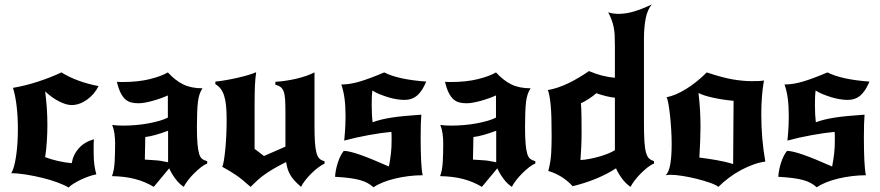

<svg xmlns="http://www.w3.org/2000/svg" viewBox="-20 -808 3939 859"><path d="M287 31Q269 20 238 8.5Q207 -3 170.5 -12Q134 -21 97 -27Q60 -33 30 -33Q37 -43 42.5 -63Q48 -83 52 -109.5Q56 -136 58 -167Q60 -198 60 -231Q60 -285 54.5 -332.5Q49 -380 38 -415Q92 -424 149 -442.5Q206 -461 255 -484Q288 -463 332 -447Q376 -431 421 -423Q402 -385 368.5 -361.5Q335 -338 300 -338Q277 -338 245 -354Q213 -370 182 -399Q187 -361 189.5 -323.5Q192 -286 192 -248Q192 -215 189.5 -175.5Q187 -136 182 -105Q204 -96 238.5 -88Q273 -80 301 -78Q307 -116 332.5 -144.5Q358 -173 400 -185Q399 -177 399 -163Q399 -149 399 -129Q399 -91 402.5 -68Q406 -45 411 -28Q395 -25 376.5 -18.5Q358 -12 340.5 -3.5Q323 5 308.5 14Q294 23 287 31Z M628 -94Q650 -92 673.5 -91Q697 -90 732 -82V-223Q703 -212 676 -204.5Q649 -197 630 -195ZM886 -413Q870 -390 865.5 -352Q861 -314 861 -241Q861 -193 863.5 -164.5Q866 -136 871 -119.5Q876 -103 885 -96.5Q894 -90 907 -87V-76Q893 -71 877.5 -58.5Q862 -46 847 -31Q832 -16 820 0Q808 16 802 28Q781 14 764 -9Q747 -32 737 -55L668 28Q630 5 584.5 -7Q539 -19 481 -20Q491 -46 493 -85.5Q495 -125 495 -165Q495 -189 492 -210.5Q489 -232 482 -249Q504 -246 530 -246Q558 -246 587.5 -248.5Q617 -251 644 -256Q671 -261 693.5 -267.5Q716 -274 731 -282V-381Q697 -366 660 -356Q623 -346 599 -346Q582 -346 567.5 -349.5Q553 -353 541 -363.5Q529 -374 519.5 -393Q510 -412 503 -442Q509 -442 511.5 -441.5Q514 -441 526 -441Q598 -441 650 -454Q702 -467 731 -484Q764 -448 799.5 -430.5Q835 -413 886 -413Z M944 -443Q965 -445 991 -449.5Q1017 -454 1043 -460Q1069 -466 1091 -472.5Q1113 -479 1126 -485Q1124 -468 1122.5 -454Q1121 -440 1120.5 -424Q1120 -408 1119.5 -389Q1119 -370 1119 -344V-142L1161 -110L1257 -152V-308Q1257 -342 1255.5 -364Q1254 -386 1249 -399Q1244 -412 1235.5 -418.5Q1227 -425 1212 -429V-442Q1260 -445 1306.5 -456Q1353 -467 1387 -484V-248Q1387 -201 1389 -171.5Q1391 -142 1396 -124Q1401 -106 1409.5 -98Q1418 -90 1432 -87V-76Q1419 -70 1403 -58Q1387 -46 1372 -31Q1357 -16 1345 -0.5Q1333 15 1327 28Q1294 0 1279.5 -24Q1265 -48 1260 -83Q1230 -68 1207.5 -55Q1185 -42 1166.5 -29Q1148 -16 1132.5 -2Q1117 12 1101 28Q1081 10 1065.5 -2.5Q1050 -15 1035.5 -25Q1021 -35 1006.5 -43.5Q992 -52 974 -62Q978 -68 981.5 -89Q985 -110 988 -140Q991 -170 992.5 -204.5Q994 -239 994 -271Q994 -307 991.5 -333.5Q989 -360 983 -379Q977 -398 967.5 -410.5Q958 -423 943 -432Z M1646 -403Q1644 -387 1643.5 -372Q1643 -357 1643 -337Q1643 -317 1644 -297Q1645 -277 1647 -261Q1666 -268 1686.5 -273Q1707 -278 1732.5 -282Q1758 -286 1790 -289Q1822 -292 1865 -295Q1862 -260 1862 -193Q1862 -136 1864 -91.5Q1866 -47 1871 -24Q1840 -24 1808 -20Q1776 -16 1747 -9Q1718 -2 1693 8Q1668 18 1651 30Q1639 19 1624.5 11Q1610 3 1590 -2.5Q1570 -8 1543 -11.5Q1516 -15 1479 -17Q1481 -48 1491.5 -80.5Q1502 -113 1518 -133Q1541 -133 1590 -116Q1639 -99 1720 -63Q1726 -95 1729 -121.5Q1732 -148 1732 -177Q1732 -195 1732 -203Q1732 -211 1731 -218Q1687 -214 1629 -203.5Q1571 -193 1520 -179Q1524 -222 1525 -245.5Q1526 -269 1526 -288Q1526 -333 1521.5 -367Q1517 -401 1507 -430Q1545 -430 1589 -443Q1633 -456 1699 -484Q1762 -452 1887 -443Q1869 -400 1846 -380.5Q1823 -361 1789 -361Q1774 -361 1755 -364Q1736 -367 1716.5 -373Q1697 -379 1678.5 -386.5Q1660 -394 1646 -403Z M2096 -94Q2118 -92 2141.5 -91Q2165 -90 2200 -82V-223Q2171 -212 2144 -204.5Q2117 -197 2098 -195ZM2354 -413Q2338 -390 2333.5 -352Q2329 -314 2329 -241Q2329 -193 2331.5 -164.5Q2334 -136 2339 -119.5Q2344 -103 2353 -96.5Q2362 -90 2375 -87V-76Q2361 -71 2345.5 -58.5Q2330 -46 2315 -31Q2300 -16 2288 0Q2276 16 2270 28Q2249 14 2232 -9Q2215 -32 2205 -55L2136 28Q2098 5 2052.5 -7Q2007 -19 1949 -20Q1959 -46 1961 -85.5Q1963 -125 1963 -165Q1963 -189 1960 -210.5Q1957 -232 1950 -249Q1972 -246 1998 -246Q2026 -246 2055.5 -248.5Q2085 -251 2112 -256Q2139 -261 2161.5 -267.5Q2184 -274 2199 -282V-381Q2165 -366 2128 -356Q2091 -346 2067 -346Q2050 -346 2035.5 -349.5Q2021 -353 2009 -363.5Q1997 -374 1987.5 -393Q1978 -412 1971 -442Q1977 -442 1979.5 -441.5Q1982 -441 1994 -441Q2066 -441 2118 -454Q2170 -467 2199 -484Q2232 -448 2267.5 -430.5Q2303 -413 2354 -413Z M2861 -265Q2861 -209 2863 -176Q2865 -143 2870.5 -124.5Q2876 -106 2884.5 -98.5Q2893 -91 2906 -87V-76Q2892 -71 2876.5 -58.5Q2861 -46 2846 -31Q2831 -16 2819 0Q2807 16 2801 28Q2780 14 2763 -9Q2746 -32 2736 -55Q2718 -43 2695 -31Q2672 -19 2646.5 -8.5Q2621 2 2594 10.5Q2567 19 2542 25Q2518 -1 2490 -18Q2462 -35 2433 -43Q2444 -85 2446 -122.5Q2448 -160 2448 -198Q2448 -246 2447 -280.5Q2446 -315 2443.5 -339.5Q2441 -364 2438 -379.5Q2435 -395 2431 -405Q2476 -413 2522.5 -435.5Q2569 -458 2615 -490Q2646 -477 2673 -470Q2700 -463 2731 -460V-605Q2731 -630 2730 -650Q2729 -670 2725.5 -687Q2722 -704 2716 -720Q2710 -736 2701 -753Q2721 -746 2748 -746Q2781 -746 2817.5 -757Q2854 -768 2896 -788Q2876 -764 2868.5 -724Q2861 -684 2861 -632ZM2648 -391Q2636 -380 2615.5 -366.5Q2595 -353 2579 -346Q2581 -324 2581.5 -286.5Q2582 -249 2582 -215Q2582 -183 2580.5 -151Q2579 -119 2577 -92Q2597 -93 2619.5 -97.5Q2642 -102 2663 -108Q2684 -114 2702 -121.5Q2720 -129 2731 -136V-371Q2715 -372 2691 -378Q2667 -384 2648 -391Z M3142 -484Q3211 -461 3257 -453Q3303 -445 3342 -445Q3364 -445 3375.5 -445.5Q3387 -446 3398 -448Q3386 -383 3386 -295Q3386 -187 3404 -85Q3379 -82 3351 -72Q3323 -62 3295 -47Q3267 -32 3241 -12.5Q3215 7 3194 28Q3183 19 3156 9.5Q3129 0 3097 -8Q3065 -16 3033 -21Q3001 -26 2980 -26Q2974 -26 2968.5 -25.5Q2963 -25 2958 -24Q2972 -36 2978.5 -71.5Q2985 -107 2985 -164Q2985 -193 2983 -227.5Q2981 -262 2977.5 -293Q2974 -324 2970 -346Q2966 -368 2962 -373Q3001 -380 3049 -409.5Q3097 -439 3142 -484ZM3262 -357Q3216 -361 3172 -370.5Q3128 -380 3105 -392Q3110 -350 3112 -313.5Q3114 -277 3114 -240Q3114 -211 3112.5 -174.5Q3111 -138 3109 -103Q3143 -99 3184 -92Q3225 -85 3260 -74Z M3629 -403Q3627 -387 3626.5 -372Q3626 -357 3626 -337Q3626 -317 3627 -297Q3628 -277 3630 -261Q3649 -268 3669.5 -273Q3690 -278 3715.5 -282Q3741 -286 3773 -289Q3805 -292 3848 -295Q3845 -260 3845 -193Q3845 -136 3847 -91.5Q3849 -47 3854 -24Q3823 -24 3791 -20Q3759 -16 3730 -9Q3701 -2 3676 8Q3651 18 3634 30Q3622 19 3607.5 11Q3593 3 3573 -2.5Q3553 -8 3526 -11.5Q3499 -15 3462 -17Q3464 -48 3474.5 -80.5Q3485 -113 3501 -133Q3524 -133 3573 -116Q3622 -99 3703 -63Q3709 -95 3712 -121.5Q3715 -148 3715 -177Q3715 -195 3715 -203Q3715 -211 3714 -218Q3670 -214 3612 -203.5Q3554 -193 3503 -179Q3507 -222 3508 -245.5Q3509 -269 3509 -288Q3509 -333 3504.5 -367Q3500 -401 3490 -430Q3528 -430 3572 -443Q3616 -456 3682 -484Q3745 -452 3870 -443Q3852 -400 3829 -380.5Q3806 -361 3772 -361Q3757 -361 3738 -364Q3719 -367 3699.5 -373Q3680 -379 3661.5 -386.5Q3643 -394 3629 -403Z"/></svg>

Font: New Rocker
Style: Regular
Weight: 400
Designer: Pablo Impallari, Brenda Gallo, Rodrigo Fuenzalida
Foundry: Pablo Impallari, Brenda Gallo, Rodrigo Fuenzalida
Version: Version 1.000; ttfautohint (v0.93) -l 8 -r 50 -G 200 -x 14 -